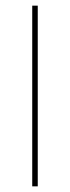

<svg xmlns="http://www.w3.org/2000/svg" viewBox="-20 -659 248 679"><path d="M113.5 0H94V-639H113.5Z"/></svg>

Font: Anek Odia Thin
Style: Regular
Weight: 250
Version: Version 1.003